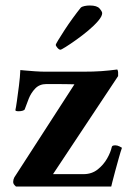

<svg xmlns="http://www.w3.org/2000/svg" viewBox="-20 -679 489 699"><path d="M307 -659Q333 -659 342.5 -648Q352 -637 352 -631Q352 -620 337.5 -603Q323 -586 301.5 -568Q280 -550 257.5 -534Q235 -518 219 -508Q203 -498 200 -498Q195 -498 189 -505Q183 -512 183 -516Q183 -518 192 -533Q201 -548 215 -569.5Q229 -591 245 -613Q261 -635 274 -651Q278 -655 287.5 -657Q297 -659 307 -659ZM146 -418H281Q321 -418 349 -420Q377 -422 407 -426Q410 -421 410 -415.5Q410 -410 410 -405Q410 -403 410 -402L173 -45H284Q314 -45 335.5 -62Q357 -79 370 -102Q383 -125 387 -144Q388 -148 392 -149Q396 -150 399 -150Q407 -150 415 -146Q423 -142 424 -141Q419 -127 412.5 -103.5Q406 -80 399.5 -56.5Q393 -33 389 -16.5Q385 0 385 0H38Q38 0 33 -5Q28 -10 28 -17Q28 -25 32 -33L251 -372Q251 -372 232 -372.5Q213 -373 189 -373Q165 -373 149 -373Q124 -373 108.5 -357Q93 -341 84.5 -319.5Q76 -298 70 -281Q69 -278 62.5 -276Q56 -274 48 -274Q36 -274 36 -278Q38 -286 41.5 -311Q45 -336 49 -367Q53 -398 54 -424Q54 -424 69.5 -422.5Q85 -421 107 -419.5Q129 -418 146 -418Z"/></svg>

Font: Amiri
Style: Bold
Weight: 700
Designer: Khaled Hosny
Version: Version 0.113